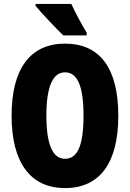

<svg xmlns="http://www.w3.org/2000/svg" viewBox="-20 -947 661 977"><path d="M343 -927H161V-917C187 -885 270 -797 302 -767H421V-781C403 -809 360 -888 343 -927ZM582 -358C582 -599 489 -725 311 -725C134 -725 39 -597 39 -359C39 -119 135 10 311 10C488 10 582 -118 582 -358ZM216 -358C216 -505 248 -579 311 -579C374 -579 405 -509 405 -358C405 -208 375 -139 311 -139C248 -139 216 -212 216 -358Z"/></svg>

Font: Noto Sans Telugu ExtraCondensed Black
Style: Regular
Weight: 900
Width: 2
Designer: Jelle Bosma - Monotype Design Team
Foundry: Monotype Imaging Inc.
Version: Version 2.005